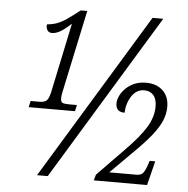

<svg xmlns="http://www.w3.org/2000/svg" viewBox="-52 -770 806 822"><g transform="rotate(5 351.5 -359.0)"><path d="M76 -287 82 -314H121Q138 -314 148.5 -321Q159 -328 166 -358L229 -657H227Q201 -633 182.5 -622.5Q164 -612 147 -612Q134 -612 127.5 -622Q121 -632 123 -647Q147 -649 166 -656Q185 -663 207 -678Q229 -693 262 -719H290L220 -390Q217 -375 214 -361.5Q211 -348 211 -337Q211 -321 219.5 -317.5Q228 -314 248 -314H281L275 -287ZM137 0 571 -714H617L183 0ZM381 1 388 -24 502 -141Q563 -203 590 -247.5Q617 -292 617 -337Q617 -369 602.5 -385.5Q588 -402 563 -402Q530 -402 509.5 -371.5Q489 -341 487 -299Q449 -299 449 -336Q449 -357 463.5 -380Q478 -403 504.5 -419Q531 -435 568 -435Q613 -435 640 -409.5Q667 -384 667 -340Q667 -310 655 -281Q643 -252 615.5 -217Q588 -182 539 -134L444 -39H560Q580 -39 588.5 -49Q597 -59 605 -82L612 -103H636L610 1Z"/></g></svg>

Font: Noto Serif ExtraCondensed Light
Style: Italic
Weight: 300
Width: 2
Italic angle: -12°
Designer: Monotype Design Team
Foundry: Monotype Imaging Inc.
Version: Version 2.014; ttfautohint (v1.8.4.7-5d5b)